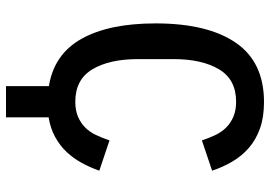

<svg xmlns="http://www.w3.org/2000/svg" viewBox="-150 -600 900 640"><g transform="rotate(90 300.0 -280.0)"><path d="M267 7Q161 -10 109.5 -101.5Q58 -193 58 -349Q58 -522 122.5 -616Q187 -710 320 -710Q371 -710 408.5 -696.5Q446 -683 473 -659.5Q500 -636 518.5 -604.5Q537 -573 549 -537L448 -503Q440 -527 430 -548Q420 -569 405 -584Q390 -599 369 -608Q348 -617 319 -617Q245 -617 211 -560Q177 -503 177 -408V-290Q177 -195 211 -138Q245 -81 319 -81Q348 -81 369 -90Q390 -99 405 -114Q420 -129 430 -150Q440 -171 448 -195L549 -161Q538 -130 523 -102.5Q508 -75 487 -52.5Q466 -30 437 -14Q408 2 371 8V150H267Z"/></g></svg>

Font: IBM Plaex Mono Medium
Style: Regular
Weight: 500
Designer: Mike Abbink, Paul van der Laan, Pieter van Rosmalen
Foundry: Bold Monday
Version: Version 2.003